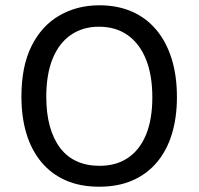

<svg xmlns="http://www.w3.org/2000/svg" viewBox="-20 -693 751 726"><path d="M355 13Q283 13 228.5 -11Q174 -35 136.5 -80Q99 -125 80 -187.5Q61 -250 61 -328Q61 -442 99 -518.5Q137 -595 204 -634Q271 -673 356 -673Q423 -673 477 -650Q531 -627 569.5 -582Q608 -537 628.5 -472.5Q649 -408 649 -326Q649 -249 630 -186.5Q611 -124 573.5 -79.5Q536 -35 481.5 -11Q427 13 355 13ZM356 -66Q420 -66 464.5 -96.5Q509 -127 532.5 -184.5Q556 -242 556 -325Q556 -409 532 -468.5Q508 -528 463 -560Q418 -592 354 -592Q293 -592 248 -561Q203 -530 179 -471Q155 -412 155 -327Q155 -264 168.5 -215.5Q182 -167 207.5 -133.5Q233 -100 270.5 -83Q308 -66 356 -66Z"/></svg>

Font: Bricolage Grotesque 17pt
Style: Regular
Weight: 400
Version: Version 1.001;gftools[0.9.33.dev8+g029e19f]